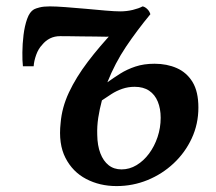

<svg xmlns="http://www.w3.org/2000/svg" viewBox="-20 -586 692 616"><path d="M88 -373.5H53.5Q51.5 -390.5 51.8 -417.8Q52 -445 55.5 -473.8Q59 -502.5 67 -525.2Q75 -548 89 -556Q94.5 -559 107 -562.2Q119.5 -565.5 140 -565.5Q158.5 -565.5 189.5 -563.2Q220.5 -561 255 -557.8Q289.5 -554.5 319.5 -552Q349.5 -549.5 365.5 -549.5Q386.5 -549.5 406 -554.2Q425.5 -559 437.5 -565.5Q441.5 -565 446.2 -562Q451 -559 455.5 -553.8Q460 -548.5 462.5 -540.5Q419.5 -488.5 384.2 -436Q349 -383.5 324.5 -322Q344 -336 365.8 -349.8Q387.5 -363.5 414.5 -372.5Q441.5 -381.5 476 -381.5Q515.5 -381.5 547.2 -367.5Q579 -353.5 597.8 -322.8Q616.5 -292 616.5 -241Q616.5 -188 595.2 -142.2Q574 -96.5 537.2 -62Q500.5 -27.5 453.2 -8.2Q406 11 354 11Q300 11 256.5 -11.8Q213 -34.5 190 -79.5Q167 -124.5 174.5 -191.5Q178.5 -241 201.2 -289.5Q224 -338 261.5 -387.5Q299 -437 348 -489L335.5 -468.5Q333.5 -468 320 -468.2Q306.5 -468.5 286 -468.8Q265.5 -469 243.5 -469.2Q221.5 -469.5 202.2 -469.8Q183 -470 173 -470Q155 -470 140.5 -462.8Q126 -455.5 115.5 -442.5Q103 -429.5 96 -409.8Q89 -390 88 -373.5ZM370 -42.5Q395.5 -42.5 418.2 -56.2Q441 -70 458.2 -93.2Q475.5 -116.5 485.5 -146.2Q495.5 -176 495.5 -208Q495.5 -237.5 486.2 -260Q477 -282.5 458.5 -295Q440 -307.5 412 -307.5Q391 -307.5 372.2 -301Q353.5 -294.5 337.5 -284.2Q321.5 -274 307 -264Q299.5 -236 295.2 -208.2Q291 -180.5 292 -153Q292.5 -119 302 -94.2Q311.5 -69.5 328.5 -56Q345.5 -42.5 370 -42.5Z"/></svg>

Font: Merriweather 24pt SemiBold
Style: Italic
Weight: 600
Italic angle: -7.8°
Version: Version 2.101